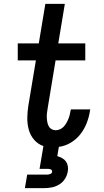

<svg xmlns="http://www.w3.org/2000/svg" viewBox="-20 -755 540 995"><path d="M109 220 121 150H221Q225 150 229.5 149.5Q234 149 238.5 147.5Q243 146 246.5 143Q250 140 250 135Q251 131 248.5 127.5Q246 124 242.5 122.5Q239 121 234.5 120.5Q230 120 226 120H185L205 2Q176 -8 156.5 -31Q137 -54 129 -83.5Q121 -113 121.5 -145Q122 -177 127 -208L166 -442H72V-530H181L215 -735H316L282 -530H422V-442H268L227 -194Q225 -182 223.5 -170Q222 -158 222.5 -146Q223 -134 225 -123Q227 -112 232 -102Q237 -92 247 -86Q257 -80 268 -80Q280 -80 291 -85Q302 -90 310 -98.5Q318 -107 324 -117.5Q330 -128 334.5 -139Q339 -150 341.5 -161Q344 -172 346 -183Q347 -184 347 -185.5Q347 -187 347 -188H448Q447 -186 446.5 -183.5Q446 -181 446 -179Q441 -147 429 -116.5Q417 -86 396.5 -59.5Q376 -33 346.5 -15.5Q317 2 285 6L277 54Q290 58 302 64.5Q314 71 321.5 81.5Q329 92 331.5 106Q334 120 331 135Q328 154 316.5 172Q305 190 287 201Q269 212 249 216Q229 220 209 220Z"/></svg>

Font: Iosevka Slab Semibold Oblique
Style: Regular
Weight: 600
Italic angle: -9°
Monospace: yes
Designer: Belleve Invis
Foundry: Belleve Invis
Version: Version 11.1.1; ttfautohint (v1.8.3)